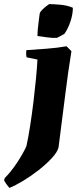

<svg xmlns="http://www.w3.org/2000/svg" viewBox="-75 -702 384 938"><path d="M-29 216Q-44 199 -55 180L-52 168Q-20 136 9.5 91Q39 46 54 12Q63 -28 72 -85.5Q81 -143 89 -209Q96 -267 101 -320Q106 -373 108 -411L55 -422Q51 -439 54 -457Q100 -460 152.5 -464Q205 -468 250 -476L274 -452Q258 -354 244 -241.5Q230 -129 211 18Q206 40 179 69.5Q152 99 114.5 128.5Q77 158 38 181.5Q-1 205 -29 216ZM108 -526Q108 -540 110 -562.5Q112 -585 115 -605.5Q118 -626 119 -636Q121 -644 131 -654Q141 -664 151.5 -672Q162 -680 165 -682Q183 -682 218.5 -679Q254 -676 281 -664Q281 -633 269.5 -598Q258 -563 240 -537Q232 -532 222.5 -527Q213 -522 203 -517Q179 -516 155.5 -519.5Q132 -523 108 -526Z"/></svg>

Font: Labrada ExtraBold
Style: Italic
Weight: 800
Italic angle: -7°
Designer: Mercedes Jáuregui
Foundry: Omnibus-Type Team
Version: Version 1.000; ttfautohint (v1.8.4.7-5d5b)